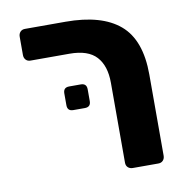

<svg xmlns="http://www.w3.org/2000/svg" viewBox="-69 -637 685 704"><g transform="rotate(-10 274.0 -285.5)"><path d="M370 0Q359 0 352 -6.5Q345 -13 345 -24V-322Q345 -385 314 -419Q283 -453 214 -453H69Q58 -453 51.5 -460Q45 -467 45 -478V-546Q45 -557 51.5 -564Q58 -571 69 -571H220Q354 -571 421.5 -513.5Q489 -456 489 -327V-25Q489 -14 482.5 -7Q476 0 465 0ZM192 -247Q170 -247 170 -269V-313Q170 -335 192 -335H235Q257 -335 257 -313V-269Q257 -247 235 -247Z"/></g></svg>

Font: Fz Rubik SemBd
Style: Regular
Weight: 600
Designer: Hubert and Fischer
Foundry: Hubert and Fischer
Version: Vit hóa bi FontZin.com